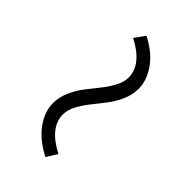

<svg xmlns="http://www.w3.org/2000/svg" viewBox="-3 -573 486 486"><g transform="rotate(-45 239.5 -330.0)"><path d="M40 -311Q61 -351.6 90.3 -372.8Q119.6 -394 149.9 -394Q171.4 -394 192.4 -384.8Q213.4 -375.5 230.5 -362.3Q247.6 -349.1 263.9 -335.9Q280.3 -322.8 297.6 -313.5Q314.9 -304.2 331.1 -304.2Q377.9 -304.2 410.2 -367.2L438 -347.2Q418 -307.6 388.7 -286.9Q359.4 -266.1 329.1 -266.1Q307.6 -266.1 286.6 -275.4Q265.6 -284.7 248.5 -297.9Q231.4 -311 215.1 -324.2Q198.7 -337.4 181.4 -346.7Q164.1 -356 147.9 -356Q101.1 -356 68.8 -293Z"/></g></svg>

Font: Source Sans Pro Light
Style: Regular
Weight: 300
Designer: Paul D. Hunt
Foundry: Adobe Systems Incorporated
Version: Version 2.020;PS 2.0;hotconv 1.0.86;makeotf.lib2.5.63406